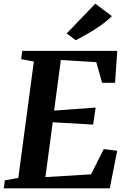

<svg xmlns="http://www.w3.org/2000/svg" viewBox="-28 -1018 687 1038"><path d="M-7.5 0 -2 -43 71 -56 155 -685.5 86.5 -698 92 -743H606L594 -570.5H524L492.5 -682L301 -693.5L264.5 -420L489 -436.5L475.5 -344.5L257 -357L217.5 -60.5L464 -75.5L533 -212L605.5 -203L565.5 0ZM382 -800.5 332.5 -837 487 -998 577 -931Q548 -902.5 512.8 -878Q477.5 -853.5 443.2 -834.2Q409 -815 382 -800.5Z"/></svg>

Font: Merriweather 36pt
Style: Bold Italic
Weight: 700
Italic angle: -7.8°
Version: Version 2.101